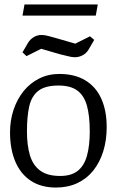

<svg xmlns="http://www.w3.org/2000/svg" viewBox="-20 -834 528 862"><path d="M231 8Q165 8 119 -22Q73 -52 49 -108Q25 -164 25 -240Q25 -294 41 -341.5Q57 -389 86 -425Q115 -461 156 -481.5Q197 -502 246 -502Q316 -502 363.5 -473Q411 -444 435 -390.5Q459 -337 459 -263Q459 -204 443.5 -154.5Q428 -105 399 -68.5Q370 -32 327.5 -12Q285 8 231 8ZM250 -44Q300 -44 329 -67Q358 -90 370.5 -135Q383 -180 383 -244Q383 -315 370 -360.5Q357 -406 326.5 -428Q296 -450 243 -450Q183 -450 152.5 -426.5Q122 -403 111.5 -357.5Q101 -312 101 -244Q101 -181 114.5 -136.5Q128 -92 160.5 -68Q193 -44 250 -44ZM316 -577Q302 -577 284 -582Q266 -587 247 -591L165 -615L99 -582L81 -599L106 -642Q115 -657 131 -667Q147 -677 166 -677Q181 -677 198.5 -672Q216 -667 235 -662L318 -638L384 -671L403 -655L378 -612Q369 -596 352 -586.5Q335 -577 316 -577ZM81 -764 90 -814H419L410 -764Z"/></svg>

Font: Faustina Light Light
Style: Regular
Weight: 300
Version: Version 1.200